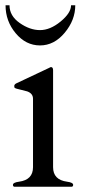

<svg xmlns="http://www.w3.org/2000/svg" viewBox="-20 -707 324 727"><path d="M234 -19Q257 -16 257 -7Q257 -1 252 0H34Q29 -1 29 -7Q29 -16 52 -19Q105 -26 105 -74V-333Q105 -353 83 -361Q73 -364 61.5 -366.5Q50 -369 43.5 -371Q37 -373 35.5 -374.5Q34 -376 34 -381.5Q34 -387 41 -391L166 -450Q171 -453 173 -453Q181 -453 181 -441V-74Q181 -26 234 -19ZM1 -687H16Q16 -647 54.5 -620Q93 -593 131.5 -593Q170 -593 209.5 -625.5Q249 -658 249 -687H265Q265 -631 225 -583Q185 -535 131.5 -535Q78 -535 39.5 -581Q1 -627 1 -687Z"/></svg>

Font: Cardo
Style: Regular
Weight: 400
Designer: David J. Perry
Foundry: David J. Perry
Version: Version 1.0451